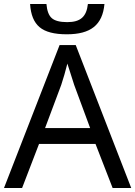

<svg xmlns="http://www.w3.org/2000/svg" viewBox="-20 -943 679 963"><path d="M314.9 -771C434.6 -771 494.1 -817.4 503.9 -922.9H420.9C413.6 -858.9 383.8 -832 316.9 -832C280.3 -832 254.4 -838.9 239.7 -852.1C224.6 -865.2 215.8 -889.2 212.9 -922.9H130.9C134.3 -869.1 149.9 -830.6 178.7 -806.6C207 -782.7 252.4 -771 314.9 -771ZM638.2 0 359.9 -716.8H278.8L0 0H90.8L175.8 -221.2H459L544.9 0ZM206.1 -300.8 287.1 -517.1C297.9 -549.3 308.1 -585 317.9 -624L352.1 -517.1L432.1 -300.8Z"/></svg>

Font: Noto Reveo Sans
Style: Regular
Weight: 400
Designer: Monotype Design team
Foundry: Monotype Imaging Inc.
Version: Version 1.04